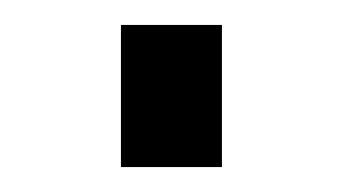

<svg xmlns="http://www.w3.org/2000/svg" viewBox="-20 -379 288 154"><path d="M77 -359H158V-245H77Z"/></svg>

Font: TitilliumText22L 400 wt
Style: 400 wt
Weight: 400
Designer: Campivisivi
Foundry: Campivisivi
Version: 1.000